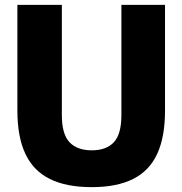

<svg xmlns="http://www.w3.org/2000/svg" viewBox="-20 -760 750 790"><path d="M357.5 10Q253 10 185.2 -23.5Q117.5 -57 84.5 -126.8Q51.5 -196.5 51.5 -305.5V-740H234.5V-286.5Q234.5 -208 266 -174.8Q297.5 -141.5 357.5 -141.5Q417.5 -141.5 448.5 -174.8Q479.5 -208 479.5 -286.5V-740H659V-305.5Q659 -196.5 626.8 -126.8Q594.5 -57 527.5 -23.5Q460.5 10 357.5 10Z"/></svg>

Font: Encode Sans SC SemiCondensed ExtraBold
Style: Regular
Weight: 800
Width: 4
Designer: Multiple Designers
Foundry: Impallari Type
Version: Version 3.002